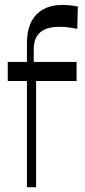

<svg xmlns="http://www.w3.org/2000/svg" viewBox="-20 -777 351 797"><path d="M91.8 0V-440.9H12.2V-520H91.8V-598.1Q91.8 -689.5 146 -729.7Q200.2 -770 303.2 -750L300.8 -657.2Q120.1 -693.8 120.1 -573.2V-520H297.9V-440.9H129.9V0Z"/></svg>

Font: Ribes
Style: Regular
Weight: 400
Designer: Luigi Gorlero
Foundry: Collletttivo
Version: Version 2.100;Glyphs 3.2 (3217)